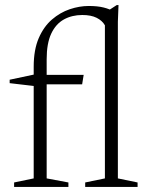

<svg xmlns="http://www.w3.org/2000/svg" viewBox="-20 -735 582 755"><path d="M163.5 -33.5 249 -17.5V0H35.5V-17.5L112.5 -33.5V-472.5Q112.5 -539 132.2 -584.8Q152 -630.5 184.2 -658.2Q216.5 -686 254.5 -698.8Q292.5 -711.5 329 -711.5Q363.5 -711.5 387.5 -705.5Q411.5 -699.5 430.5 -688.5L395 -686.5L439 -715H446L443.5 -649.5V-33.5L521 -17.5V0H315V-17.5L392.5 -33.5V-635.5Q382 -654 360 -665Q338 -676 303.5 -676Q263 -676 231.2 -658.5Q199.5 -641 181.5 -602.8Q163.5 -564.5 163.5 -502ZM309 -440.5 303 -403.5H134L112 -397L18 -408V-421.5L119 -443L135.5 -440.5Z"/></svg>

Font: Newsreader 16pt Light
Style: Regular
Weight: 300
Designer: Hugues Gentile
Foundry: Production Type
Version: Version 1.003